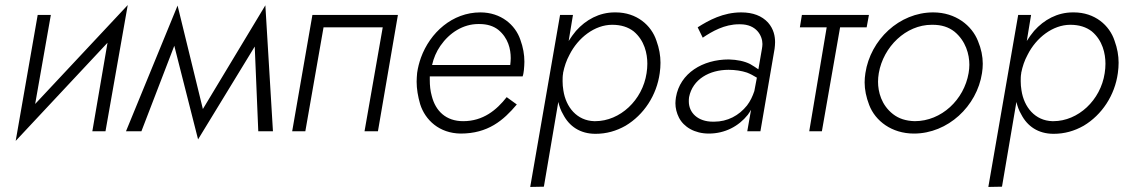

<svg xmlns="http://www.w3.org/2000/svg" viewBox="-20 -519 4475 759"><path d="M181 -460H129L42 38L405 -350L345 0H397L485 -499L119 -108Z M1001 0H1059L1029 -498L782 -88L682 -497L478 0H539L669 -338L763 32L987 -335Z M1553 -460H1215L1135 0H1187L1259 -411H1493L1421 0H1474Z M1983 -135C1943 -84 1890 -40 1811 -40C1743 -40 1702 -80 1687 -139C1681 -160 1679 -181 1679 -203C1679 -208 1679 -212 1679 -217H2046C2049 -225 2050 -234 2051 -242C2052 -253 2053 -265 2053 -275C2053 -303 2048 -332 2037 -362C2017 -421 1960 -470 1879 -470C1768 -470 1680 -390 1644 -291C1637 -271 1632 -252 1629 -231C1628 -219 1627 -207 1627 -196C1627 -168 1632 -138 1641 -107C1661 -44 1717 8 1801 9C1909 9 1970 -43 2023 -106ZM1688 -262C1694 -289 1705 -315 1721 -338C1757 -390 1811 -424 1871 -424C1872 -424 1874 -424 1875 -424C1906 -424 1931 -416 1950 -401C1989 -369 1999 -325 1999 -289C1999 -280 1998 -271 1997 -262Z M2130 219 2187 -116C2191 -99 2197 -82 2206 -67C2230 -20 2273 10 2334 10C2377 10 2416 -1 2453 -22C2525 -65 2576 -142 2588 -230C2590 -244 2591 -258 2591 -271C2591 -299 2586 -328 2575 -358C2555 -419 2497 -470 2414 -470C2413 -470 2411 -470 2410 -470C2349 -470 2296 -441 2257 -397C2246 -384 2237 -371 2228 -357L2245 -460H2194L2076 220ZM2536 -230C2520 -123 2431 -40 2333 -40C2332 -40 2330 -40 2329 -40C2261 -42 2217 -95 2207 -162C2205 -174 2204 -186 2204 -198C2204 -208 2204 -219 2206 -229V-231C2211 -256 2219 -280 2231 -302C2265 -370 2331 -421 2400 -421C2435 -421 2463 -412 2485 -395C2528 -359 2539 -307 2539 -267C2539 -255 2538 -243 2536 -230Z M2758 -370C2795 -395 2844 -423 2901 -423C2903 -423 2904 -423 2906 -423C2971 -423 2994 -377 2994 -345C2994 -339 2993 -332 2992 -326L2978 -245C2968 -252 2957 -259 2945 -266C2923 -277 2895 -283 2861 -284C2758 -284 2668 -230 2652 -134C2651 -126 2650 -118 2650 -111C2650 -91 2655 -72 2664 -54C2683 -17 2726 9 2782 9C2846 9 2900 -20 2936 -65C2941 -72 2945 -78 2949 -85L2934 0H2986L3042 -326C3043 -335 3044 -343 3044 -352C3044 -375 3039 -404 3016 -430C2992 -456 2957 -470 2910 -470C2839 -470 2782 -439 2738 -411ZM2704 -135C2718 -206 2785 -243 2860 -243C2887 -243 2912 -239 2933 -232C2946 -227 2959 -220 2972 -212L2962 -159C2955 -138 2946 -119 2933 -102C2901 -62 2856 -38 2803 -38C2801 -38 2800 -38 2798 -38C2739 -38 2703 -73 2703 -118C2703 -123 2703 -129 2704 -135Z M3150 -460 3142 -411H3248L3179 0H3229L3301 -411H3406L3415 -460Z M3401 -230C3399 -217 3398 -205 3398 -193C3398 -165 3404 -135 3416 -104C3440 -41 3505 9 3593 9C3727 9 3842 -99 3862 -230C3864 -243 3865 -255 3865 -267C3865 -296 3859 -326 3846 -357C3822 -418 3758 -470 3669 -470C3535 -470 3421 -362 3401 -230ZM3454 -230C3472 -334 3561 -421 3663 -421C3664 -421 3666 -421 3667 -421C3702 -421 3730 -412 3753 -394C3798 -357 3812 -304 3812 -263C3812 -253 3811 -241 3809 -230C3791 -125 3702 -40 3596 -40C3561 -41 3533 -50 3510 -68C3464 -104 3451 -156 3451 -196C3451 -207 3452 -218 3454 -230Z M3941 219 3998 -116C4002 -99 4008 -82 4017 -67C4041 -20 4084 10 4145 10C4188 10 4227 -1 4264 -22C4336 -65 4387 -142 4399 -230C4401 -244 4402 -258 4402 -271C4402 -299 4397 -328 4386 -358C4366 -419 4308 -470 4225 -470C4224 -470 4222 -470 4221 -470C4160 -470 4107 -441 4068 -397C4057 -384 4048 -371 4039 -357L4056 -460H4005L3887 220ZM4347 -230C4331 -123 4242 -40 4144 -40C4143 -40 4141 -40 4140 -40C4072 -42 4028 -95 4018 -162C4016 -174 4015 -186 4015 -198C4015 -208 4015 -219 4017 -229V-231C4022 -256 4030 -280 4042 -302C4076 -370 4142 -421 4211 -421C4246 -421 4274 -412 4296 -395C4339 -359 4350 -307 4350 -267C4350 -255 4349 -243 4347 -230Z"/></svg>

Font: Jost Light
Style: Italic
Weight: 300
Italic angle: -5°
Version: Version 3.710